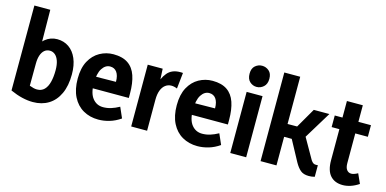

<svg xmlns="http://www.w3.org/2000/svg" viewBox="-78 -1271 3467 1726"><g transform="rotate(15 1655.5 -407.5)"><path d="M279 17Q231 17 178.5 4.5Q126 -8 68 -34L69 -825H217L221 -421H165Q188 -507 236.5 -546.5Q285 -586 347 -586Q409 -586 456 -553.5Q503 -521 529 -460Q555 -399 555 -314Q555 -207 520.5 -133Q486 -59 424 -21Q362 17 279 17ZM286 -102Q328 -102 354 -128.5Q380 -155 392 -202.5Q404 -250 404 -312Q404 -363 392 -398Q380 -433 358.5 -451Q337 -469 310 -469Q280 -469 259.5 -451.5Q239 -434 228 -401.5Q217 -369 217 -323L216 -118Q238 -110 254 -106Q270 -102 286 -102Z M888 17Q809 17 747 -18.5Q685 -54 650 -123Q615 -192 615 -291Q615 -391 650.5 -456Q686 -521 744.5 -553.5Q803 -586 871 -586Q955 -586 1006.5 -551Q1058 -516 1081 -448.5Q1104 -381 1104 -285V-242H698L700 -349L955 -352Q955 -382 949 -404.5Q943 -427 932 -442Q921 -457 905.5 -464.5Q890 -472 870 -472Q826 -472 796 -426Q766 -380 766 -286Q766 -195 803.5 -148.5Q841 -102 901 -102Q938 -102 974 -113Q1010 -124 1050 -146L1093 -48Q1044 -14 991.5 1.5Q939 17 888 17Z M1191 0V-575H1330L1339 -398H1309Q1330 -487 1371.5 -536.5Q1413 -586 1489 -586Q1496 -586 1502.5 -586Q1509 -586 1516 -585L1500 -436Q1472 -448 1446 -448Q1415 -448 1390.5 -429.5Q1366 -411 1352.5 -375.5Q1339 -340 1339 -289V0Z M1810 17Q1731 17 1669 -18.5Q1607 -54 1572 -123Q1537 -192 1537 -291Q1537 -391 1572.5 -456Q1608 -521 1666.5 -553.5Q1725 -586 1793 -586Q1877 -586 1928.5 -551Q1980 -516 2003 -448.5Q2026 -381 2026 -285V-242H1620L1622 -349L1877 -352Q1877 -382 1871 -404.5Q1865 -427 1854 -442Q1843 -457 1827.5 -464.5Q1812 -472 1792 -472Q1748 -472 1718 -426Q1688 -380 1688 -286Q1688 -195 1725.5 -148.5Q1763 -102 1823 -102Q1860 -102 1896 -113Q1932 -124 1972 -146L2015 -48Q1966 -14 1913.5 1.5Q1861 17 1810 17Z M2113 0V-569H2261V0ZM2187 -635Q2151 -635 2123.5 -660Q2096 -685 2096 -735Q2096 -784 2124 -808Q2152 -832 2188 -832Q2224 -832 2252 -808Q2280 -784 2280 -735Q2280 -686 2251.5 -660.5Q2223 -635 2187 -635Z M2543 0H2395V-825H2543ZM2717 -75 2614 -266H2468V-385L2632 -386L2738 -569H2883L2708 -282V-354L2838 -126Q2849 -110 2859 -103.5Q2869 -97 2882 -97Q2887 -97 2890.5 -97Q2894 -97 2902 -98V10Q2888 14 2874 15.5Q2860 17 2847 17Q2798 17 2770 -6.5Q2742 -30 2717 -75Z M3163 17Q3088 17 3046.5 -29.5Q3005 -76 3005 -172V-723H3153V-184Q3153 -143 3169 -122.5Q3185 -102 3211 -102Q3224 -102 3239.5 -107.5Q3255 -113 3271 -122L3311 -33Q3272 -7 3234.5 5Q3197 17 3163 17ZM2933 -461V-569H3270V-461Z"/></g></svg>

Font: Yaldevi ExtraLight
Style: Bold
Weight: 700
Version: Version 1.100